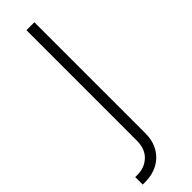

<svg xmlns="http://www.w3.org/2000/svg" viewBox="-277 -537 742 742"><g transform="rotate(-45 93.5 -166.0)"><path d="M83.5 -535.6H127V69.3Q127.4 110.8 110.1 141.1Q92.8 171.4 62.5 187.7Q32.2 204.1 -6.8 204.1H-20.5V163.1H-7.8Q30.8 163.1 57.1 138.2Q83.5 113.3 83.5 67.9Z"/></g></svg>

Font: Inter 20pt ExtraLight
Style: Regular
Weight: 250
Version: Version 4.001;git-66647c0bb